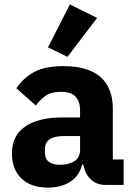

<svg xmlns="http://www.w3.org/2000/svg" viewBox="-20 -836 609 868"><path d="M457 0Q417 0 390.5 -25Q364 -50 357 -92H351Q339 -41 298 -14.5Q257 12 197 12Q118 12 76 -30Q34 -72 34 -141Q34 -224 94.5 -264.5Q155 -305 259 -305H342V-338Q342 -376 322 -398.5Q302 -421 255 -421Q211 -421 185 -402Q159 -383 142 -359L54 -437Q86 -484 134.5 -510.5Q183 -537 266 -537Q378 -537 434 -488Q490 -439 490 -345V-115H539V0ZM252 -91Q289 -91 315.5 -107Q342 -123 342 -159V-221H270Q183 -221 183 -162V-147Q183 -118 201 -104.5Q219 -91 252 -91ZM285 -579 197 -622 296 -816 419 -755Z"/></svg>

Font: IBM Plex Thai
Style: Bold
Weight: 700
Designer: Mike Abbink, Paul van der Laan, Pieter van Rosmalen, Ben Mitchell, Mark Frömberg
Foundry: Bold Monday
Version: Version 1.0